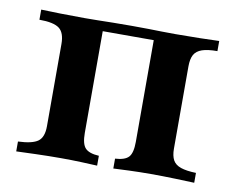

<svg xmlns="http://www.w3.org/2000/svg" viewBox="-55 -487 682 556"><g transform="rotate(10 286.0 -208.5)"><path d="M24.2 0V-29Q66.1 -30.6 82.7 -42.7Q99.2 -54.8 99.2 -87.1V-329Q99.2 -362.1 82.7 -374.6Q66.1 -387.1 24.2 -387.1V-416.9Q42.7 -416.1 80.2 -415.3Q117.7 -414.5 152.4 -414.5Q173.4 -414.5 192.7 -414.9Q212.1 -415.3 235.5 -415.7Q258.9 -416.1 290.3 -416.1Q321 -416.1 341.1 -415.7Q361.3 -415.3 379 -414.9Q396.8 -414.5 419.4 -414.5Q454.8 -414.5 491.9 -415.3Q529 -416.1 547.6 -416.9V-387.1Q519.4 -387.1 502.8 -381.5Q486.3 -375.8 479.4 -363.3Q472.6 -350.8 472.6 -329V-87.1Q472.6 -66.1 479.4 -53.6Q486.3 -41.1 502.8 -35.5Q519.4 -29.8 547.6 -29V0Q529 -0.8 491.9 -2Q454.8 -3.2 419.4 -3.2Q387.1 -3.2 356 -2Q325 -0.8 309.7 0V-29Q338.7 -30.6 349.6 -42.7Q360.5 -54.8 360.5 -87.1V-390.3L364.5 -386.3H208.1L210.5 -390.3V-87.1Q210.5 -54.8 221.8 -42.7Q233.1 -30.6 262.1 -29V0Q246.8 -0.8 216.9 -2Q187.1 -3.2 155.6 -3.2Q119.4 -3.2 81.5 -2Q43.5 -0.8 24.2 0Z"/></g></svg>

Font: Playfair
Style: Bold
Weight: 700
Designer: Claus Eggers Sørensen
Foundry: Claus Eggers Sørensen
Version: Version 2.001;gftools[0.9.30]